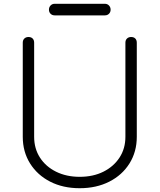

<svg xmlns="http://www.w3.org/2000/svg" viewBox="-20 -976 841 1012"><path d="M400 16Q312 16 244.5 -18.5Q177 -53 138.5 -114.5Q100 -176 100 -255V-751Q100 -765 108.5 -773Q117 -781 130 -781Q144 -781 152 -773Q160 -765 160 -751V-255Q160 -193 190.5 -145.5Q221 -98 275.5 -71Q330 -44 400 -44Q471 -44 525 -71Q579 -98 610 -145.5Q641 -193 641 -255V-751Q641 -765 649.5 -773Q658 -781 671 -781Q685 -781 693 -773Q701 -765 701 -751V-255Q701 -176 662.5 -114.5Q624 -53 556 -18.5Q488 16 400 16ZM268 -895Q255 -895 246.5 -903.5Q238 -912 238 -925Q238 -938 246.5 -947Q255 -956 268 -956H533Q546 -956 554.5 -947Q563 -938 563 -925Q563 -912 554.5 -903.5Q546 -895 533 -895Z"/></svg>

Font: ComfortaaLight
Style: Regular
Weight: 300
Designer: Johan Aakerlund
Foundry: Johan Aakerlund
Version: Version 3.104; ttfautohint (v1.8.1.43-b0c9)